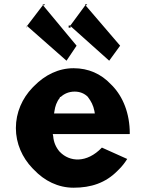

<svg xmlns="http://www.w3.org/2000/svg" viewBox="-20 -853 675 895"><path d="M386 -832C385 -827 376 -826 376 -832L386 -833ZM102 -724C102 -725 101 -734 102 -734L103 -724ZM189 -832C188 -827 179 -826 179 -832L189 -833ZM259 -397V-401H263C279 -416 301 -426 328 -426C352 -426 373 -418 390 -401L391 -399C404 -382 415 -362 420 -336L422 -324H232L234 -336C237 -357 244 -379 259 -397ZM257 -147C241 -166 230 -190 228 -218L226 -228H584L585 -230C585 -325 553 -402 504 -453L497 -460C451 -509 392 -535 323 -535C252 -535 189 -503 139 -452L131 -444C84 -395 54 -329 54 -256C54 -184 84 -118 131 -69L138 -62C187 -10 251 22 323 22C404 22 472 0 528 -57L536 -65C549 -78 561 -93 573 -112L455 -165C384 -91 304 -98 259 -145ZM308 -734H300V-724H309V-731L489 -570L540 -640L378 -829ZM106 -732 290 -570 337 -640 180 -829Z"/></svg>

Font: Hussar Woodtype
Style: SeBd
Weight: 900
Foundry: Cannot Into Space Fonts
Version: Version 1.07